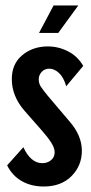

<svg xmlns="http://www.w3.org/2000/svg" viewBox="-20 -674 333 699"><path d="M6 -72 65 -138Q92 -80 134 -80Q153 -80 166 -91Q179 -102 179 -119Q179 -135 167 -154Q155 -173 134 -197L69 -271Q23 -324 23 -386Q23 -442 61.5 -473.5Q100 -505 154 -505Q193 -505 228 -487Q263 -469 283 -434L221 -360Q212 -392 195 -408Q178 -424 159 -424Q143 -424 132 -412.5Q121 -401 121 -385Q121 -370 129 -358Q137 -346 155 -324L233 -232Q278 -181 278 -125Q278 -71 240.5 -33Q203 5 139 5Q94 5 59.5 -14.5Q25 -34 6 -72ZM175 -654H265L192 -554H122Z"/></svg>

Font: Piscolabis
Style: Regular
Weight: 400
Designer: Ariel Martín Pérez
Foundry: Tunera Type Foundry
Version: Version 1.000